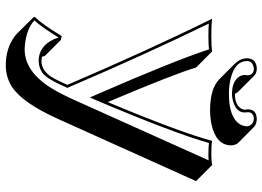

<svg xmlns="http://www.w3.org/2000/svg" viewBox="-144 -701 924 676"><g transform="rotate(90 318.0 -363.0)"><path d="M120.6 -115.2 177.2 -58.6Q178.2 -53.2 179.7 -48.8Q187.5 -47.4 194.8 -46.9Q231.9 -46.9 256.3 -91.3Q264.6 -106.9 278.8 -138.2Q152.8 -432.1 45.9 -647.9Q64 -645 106 -645Q144 -645 161.1 -647.9L217.8 -591.3Q239.3 -517.1 339.4 -280.3Q445.3 -533.2 476.1 -647.9Q488.8 -645 525.9 -645Q549.3 -645.5 561 -647.9L617.7 -591.3L398.4 -104.5Q341.8 21 284.7 57.6Q250.5 78.6 210.4 78.6Q150.9 78.6 109.4 48.3Q104 43.9 99.6 40.5L43.5 -16.1Q41.5 -18.1 40 -20V-24.4Q64 -47.4 106.9 -118.2ZM310.1 -728Q350.6 -728 363.3 -752Q365.7 -757.3 366.2 -762.2Q366.2 -765.1 365.2 -771Q364.7 -773.9 365.2 -774.9Q365.2 -799.8 390.1 -804.2Q394.5 -804.7 397.9 -805.2Q417 -804.7 426.8 -795.4L483.4 -739.3Q491.2 -730 491.7 -715.3Q491.7 -662.6 419.4 -646Q394.5 -640.6 366.7 -640.6Q292 -641.1 259.3 -672.9L202.6 -729.5Q185.5 -748 185.1 -772Q187 -804.2 222.2 -805.2Q237.8 -804.7 246.6 -795.9L303.2 -739.3Q308.1 -733.9 310.1 -728ZM112.3 -107.4Q74.2 -45.9 51.8 -22Q81.5 5.4 138.2 11.2Q147 12.2 153.8 12.2Q232.4 12.2 291 -83Q311 -115.7 333 -165L544.4 -635.3Q537.6 -634.8 525.9 -634.8Q497.1 -634.8 483.4 -636.7Q448.2 -511.7 332.5 -238.8L323.2 -217.3L314 -238.3Q193.4 -515.1 153.8 -636.7Q136.7 -634.8 106 -634.8Q77.6 -634.8 63 -636.2Q173.8 -408.2 287.6 -142.1L289.6 -138.2L287.6 -134.3Q258.8 -67.9 237.8 -51.3Q219.2 -37.6 194.8 -37.1Q143.6 -37.1 118.7 -89.4Q114.7 -98.6 112.3 -107.4ZM310.1 -717.8Q266.1 -717.8 249 -744.6Q244.1 -753.4 244.1 -762.2Q244.1 -764.6 245.1 -774.9Q242.7 -793.9 222.2 -794.9Q196.3 -792 194.8 -772Q194.8 -727.1 259.8 -712.4Q283.2 -707 310.1 -707Q397 -707 419.4 -749Q424.8 -760.3 424.8 -772Q419.9 -793.5 397.9 -794.9Q376 -793.5 375 -774.9Q376 -766.6 376 -762.2Q376 -733.9 338.4 -722.2Q324.7 -717.8 310.1 -717.8Z"/></g></svg>

Font: Linux Biolinum Shadow O
Style: Regular
Weight: 400
Designer: Philipp H. Poll
Foundry: Philipp H. Poll
Version: Version 1.0.4